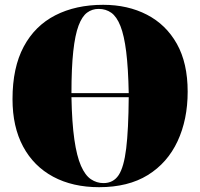

<svg xmlns="http://www.w3.org/2000/svg" viewBox="-20 -764 832 798"><path d="M392 14Q282 14 201 -29.5Q120 -73 76 -155Q32 -237 32 -352Q32 -483 78.5 -570Q125 -657 210 -700.5Q295 -744 409 -744Q511 -744 590.5 -703Q670 -662 715 -582Q760 -502 760 -383Q760 -267 718 -177Q676 -87 594.5 -36.5Q513 14 392 14ZM277 -377H515Q513 -481 504.5 -549Q496 -617 480.5 -656Q465 -695 442.5 -711Q420 -727 390 -727Q363 -727 342 -711.5Q321 -696 306.5 -657.5Q292 -619 284.5 -550.5Q277 -482 277 -377ZM410 -3Q451 -3 473 -36Q495 -69 504.5 -147Q514 -225 515 -360H277Q279 -254 289 -184.5Q299 -115 316.5 -75Q334 -35 358 -19Q382 -3 410 -3Z"/></svg>

Font: Literata 72pt Black
Style: Regular
Weight: 900
Designer: Latin by Veronika Burian and Jose Scaglione. Greek by Irene Vlachou. Cyrillic by Vera Evstafieva.
Foundry: TypeTogether
Version: Version 3.002